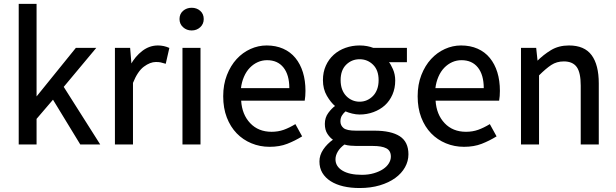

<svg xmlns="http://www.w3.org/2000/svg" viewBox="-20 -742 3169 987"><path d="M76.2 -722.2H168V-240.2H163.1L370.1 -496.1H475.1L307.6 -295.4L495.1 0.5H392.6L252.4 -229.5L168 -130.9V0.5H76.2Z M570.8 -496.1H648.9L656.2 -408.2H650.9Q674.8 -452.1 711.4 -480.2Q748 -508.3 792 -508.3Q822.3 -508.3 850.6 -495.6L832 -414.1Q814.9 -419.4 805.4 -421.4Q795.9 -423.3 781.2 -423.3Q752 -423.3 719.7 -399.4Q687.5 -375.5 663.6 -315.9V0.5H570.8Z M965.3 -585.4Q939.5 -585.4 921.1 -602.1Q902.8 -618.7 902.8 -644Q902.8 -670.4 921.1 -686.3Q939.5 -702.1 965.3 -702.1Q991.2 -702.1 1009.3 -686.3Q1027.3 -670.4 1027.3 -644Q1027.3 -618.7 1009.3 -602.1Q991.2 -585.4 965.3 -585.4ZM918 -496.1H1010.7V0.5H918Z M1127.4 -247.1Q1127.4 -307.6 1146.5 -356.2Q1165.5 -404.8 1196.5 -438.5Q1227.5 -472.2 1267.6 -490.2Q1307.6 -508.3 1350.6 -508.3Q1397.9 -508.3 1435.5 -491.7Q1473.1 -475.1 1498.5 -444.1Q1523.9 -413.1 1537.1 -370.4Q1550.3 -327.6 1550.3 -274.9Q1550.3 -247.6 1546.4 -224.6H1219.7Q1224.1 -153.3 1266.1 -108.9Q1308.1 -64.5 1376 -64.5Q1409.7 -64.5 1438.5 -74.7Q1467.3 -85 1498.5 -104L1533.2 -41Q1496.1 -18.1 1456.5 -2.7Q1417 12.7 1365.7 12.7Q1315.9 12.7 1272.5 -5.4Q1229 -23.4 1196.8 -56.6Q1164.6 -89.8 1146 -137.9Q1127.4 -186 1127.4 -247.1ZM1467.3 -289.1Q1467.3 -356.9 1437.3 -394.8Q1407.2 -432.6 1353 -432.6Q1327.6 -432.6 1305.2 -422.6Q1282.7 -412.6 1264.4 -393.8Q1246.1 -375 1234.1 -347.2Q1222.2 -319.3 1218.8 -289.1Z M1704.6 77.1Q1704.6 113.3 1740.2 135Q1775.9 156.7 1840.3 156.7Q1874.5 156.7 1902.3 148.4Q1930.2 140.1 1949.5 127.2Q1968.8 114.3 1979 97.4Q1989.3 80.6 1989.3 63Q1989.3 32.7 1966.1 20.5Q1942.9 8.3 1896.5 8.3H1812.5Q1798.3 8.3 1781.5 6.8Q1764.6 5.4 1750.5 1Q1727.5 18.1 1716.1 37.8Q1704.6 57.6 1704.6 77.1ZM1622.1 87.9Q1622.1 55.7 1641.8 26.4Q1661.6 -2.9 1692.9 -24.9V-22.9Q1676.8 -33.2 1663.3 -53.7Q1649.9 -74.2 1649.9 -105Q1649.9 -137.7 1667.7 -161.6Q1685.5 -185.5 1703.1 -197.8V-196.3Q1680.2 -215.3 1660.2 -249.8Q1640.1 -284.2 1640.1 -330.1Q1640.1 -371.1 1655 -404.3Q1669.9 -437.5 1695.8 -460.7Q1721.7 -483.9 1756.1 -496.1Q1790.5 -508.3 1828.6 -508.3Q1849.1 -508.3 1866.9 -504.9Q1884.8 -501.5 1898.4 -496.1H2071.8V-422.4H1979.5Q1987.8 -413.6 1999.8 -386.7Q2011.7 -359.9 2011.7 -328.1Q2011.7 -288.1 1997.3 -255.4Q1982.9 -222.7 1958.3 -200.4Q1933.6 -178.2 1899.9 -165.8Q1866.2 -153.3 1828.6 -153.3Q1810.1 -153.3 1790.3 -158.2Q1770.5 -163.1 1756.3 -169.4Q1746.6 -161.6 1738.3 -148.9Q1730 -136.2 1730 -117.7Q1730 -97.2 1746.1 -83.7Q1762.2 -70.3 1810.5 -70.3H1904.3Q1990.7 -70.3 2035.2 -41.5Q2079.6 -12.7 2079.6 51.3Q2079.6 86.4 2062 117.9Q2044.4 149.4 2011.7 173.1Q1979 196.8 1932.6 210.7Q1886.2 224.6 1828.6 224.6Q1782.7 224.6 1745.1 215.8Q1707.5 207 1679.9 189.5Q1652.3 171.9 1637.2 146.7Q1622.1 121.6 1622.1 87.9ZM1828.6 -219.2Q1848.6 -219.2 1866 -226.8Q1883.3 -234.4 1897.2 -248.5Q1911.1 -262.7 1918.7 -283.2Q1926.3 -303.7 1926.3 -330.1Q1926.3 -381.3 1897.7 -409.4Q1869.1 -437.5 1828.6 -437.5Q1788.1 -437.5 1759.5 -409.4Q1731 -381.3 1731 -330.1Q1731 -303.7 1738.5 -283.2Q1746.1 -262.7 1759.8 -248.5Q1773.4 -234.4 1791 -226.8Q1808.6 -219.2 1828.6 -219.2Z M2127 -247.1Q2127 -307.6 2146 -356.2Q2165 -404.8 2196 -438.5Q2227.1 -472.2 2267.1 -490.2Q2307.1 -508.3 2350.1 -508.3Q2397.5 -508.3 2435.1 -491.7Q2472.7 -475.1 2498 -444.1Q2523.4 -413.1 2536.6 -370.4Q2549.8 -327.6 2549.8 -274.9Q2549.8 -247.6 2545.9 -224.6H2219.2Q2223.6 -153.3 2265.6 -108.9Q2307.6 -64.5 2375.5 -64.5Q2409.2 -64.5 2438 -74.7Q2466.8 -85 2498 -104L2532.7 -41Q2495.6 -18.1 2456.1 -2.7Q2416.5 12.7 2365.2 12.7Q2315.4 12.7 2272 -5.4Q2228.5 -23.4 2196.3 -56.6Q2164.1 -89.8 2145.5 -137.9Q2127 -186 2127 -247.1ZM2466.8 -289.1Q2466.8 -356.9 2436.8 -394.8Q2406.7 -432.6 2352.5 -432.6Q2327.1 -432.6 2304.7 -422.6Q2282.2 -412.6 2263.9 -393.8Q2245.6 -375 2233.6 -347.2Q2221.7 -319.3 2218.3 -289.1Z M2658.2 -496.1H2736.3L2743.7 -426.3H2739.3Q2772.9 -460.4 2812.5 -484.4Q2852.1 -508.3 2904.8 -508.3Q2984.4 -508.3 3021.2 -458.5Q3058.1 -408.7 3058.1 -313V0.5H2965.3V-301.8Q2965.3 -369.1 2944.6 -397.7Q2923.8 -426.3 2878.4 -426.3Q2841.8 -426.3 2814 -408Q2786.1 -389.6 2751 -354.5V0.5H2658.2Z"/></svg>

Font: Pyidaungsu Numbers
Style: Regular
Weight: 400
Designer: Sun Tun
Foundry: MCF
Version: Version 1.083; ttfautohint (v1.8.2)